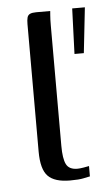

<svg xmlns="http://www.w3.org/2000/svg" viewBox="-43 -538 320 573"><g transform="rotate(-5 116.5 -251.5)"><path d="M144 4Q98 4 78 -16.5Q58 -37 58 -90V-472Q58 -484 60 -491.5Q62 -499 68.5 -502Q75 -505 87 -505H129Q129 -504 128 -492Q127 -480 127 -462V-101Q127 -63 135.5 -46Q144 -29 169 -29Q176 -29 188 -31Q200 -33 204 -34V-3Q198 -2 184.5 1Q171 4 144 4ZM190 -371 195 -507H233L218 -371Z"/></g></svg>

Font: Genos Thin
Style: Regular
Weight: 400
Version: Version 1.010